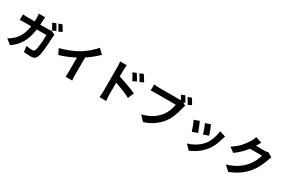

<svg xmlns="http://www.w3.org/2000/svg" viewBox="134 -2331 5731 3887"><g transform="rotate(30 3000.0 -387.5)"><path d="M769 -801Q805 -748 848 -664L768 -629Q716 -730 690 -768ZM887 -846Q906 -818 930 -777.5Q954 -737 968 -710L888 -675Q872 -710 850 -748Q828 -786 808 -813ZM852 -578Q845 -538 845 -525Q831 -141 786 -35Q769 4 738 23Q707 42 657 42Q600 42 492 33L476 -100Q556 -87 616 -87Q640 -87 652.5 -95Q665 -103 673 -122Q693 -165 704 -280.5Q715 -396 715 -493H490Q463 -297 389 -169.5Q315 -42 179 55L63 -39Q140 -82 194 -136Q263 -204 302.5 -291Q342 -378 359 -493H227Q149 -493 95 -488V-620Q154 -613 227 -613H370L372 -700Q372 -720 370 -747.5Q368 -775 365 -792H512Q509 -765 506 -702L502 -613H690Q731 -613 765 -620Z M1062 -389Q1311 -453 1499 -568Q1575 -615 1653 -683Q1731 -751 1781 -811L1889 -708Q1768 -589 1620 -491V-87Q1620 12 1629 44H1471Q1474 20 1476 -18Q1478 -56 1478 -87V-407Q1397 -365 1305.5 -327Q1214 -289 1125 -263Z M2682 -744Q2741 -655 2773 -593L2686 -554Q2664 -603 2644.5 -637Q2625 -671 2598 -709ZM2813 -799Q2875 -713 2907 -651L2823 -610Q2800 -655 2779.5 -688Q2759 -721 2730 -760ZM2283 -656Q2283 -726 2273 -777H2429Q2420 -698 2420 -656V-510Q2522 -479 2646 -433Q2770 -387 2838 -354L2782 -215Q2709 -253 2609.5 -293.5Q2510 -334 2420 -364V-81Q2420 -60 2423 -16.5Q2426 27 2430 58H2273Q2277 30 2280 -10.5Q2283 -51 2283 -81Z M3899 -868Q3937 -813 3979 -736L3896 -700Q3845 -796 3816 -835ZM3863 -654Q3855 -638 3848.5 -614.5Q3842 -591 3840 -585Q3784 -345 3690 -221Q3620 -128 3519.5 -57Q3419 14 3288 56L3179 -64Q3318 -96 3411 -155.5Q3504 -215 3571 -299Q3617 -357 3647 -433.5Q3677 -510 3688 -581H3223Q3156 -581 3104 -577V-718Q3126 -715 3162.5 -712.5Q3199 -710 3223 -710H3686Q3715 -710 3733 -712Q3705 -766 3677 -809L3759 -843Q3778 -816 3800 -778Q3822 -740 3836 -711L3799 -696Z M4505 -594Q4520 -561 4548.5 -485Q4577 -409 4587 -375L4467 -333Q4458 -370 4431.5 -443Q4405 -516 4386 -555ZM4874 -521Q4864 -493 4850 -448Q4805 -273 4714 -155Q4647 -69 4559 -5.5Q4471 58 4379 93L4274 -14Q4362 -37 4454.5 -93Q4547 -149 4606 -223Q4656 -286 4690.5 -378.5Q4725 -471 4734 -566ZM4273 -541Q4290 -505 4319.5 -432.5Q4349 -360 4366 -313L4244 -267Q4230 -313 4200 -390Q4170 -467 4153 -498Z M5573 -780Q5541 -732 5512 -678L5509 -673H5710Q5758 -673 5797 -685L5899 -622Q5877 -584 5866 -550Q5842 -472 5798 -382.5Q5754 -293 5692 -216Q5618 -126 5521 -57Q5424 12 5288 66L5170 -40Q5313 -83 5406.5 -143.5Q5500 -204 5573 -287Q5622 -343 5662 -422Q5702 -501 5715 -560H5434Q5321 -413 5182 -318L5070 -401Q5186 -472 5259 -554Q5332 -636 5382 -723Q5394 -743 5407.5 -773.5Q5421 -804 5427 -828Z"/></g></svg>

Font: Sinter Bold
Style: Regular
Weight: 700
Foundry: Adobe & rsms
Version: Version 1.000